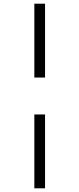

<svg xmlns="http://www.w3.org/2000/svg" viewBox="-20 -731 429 1040"><path d="M166 -711H224V-311H166ZM166 -111H224V289H166Z"/></svg>

Font: QiushuiShotai Bright
Style: Regular
Weight: 400
Designer: Christian Thalmann (Catharsis Fonts)
Version: Version 1.250;